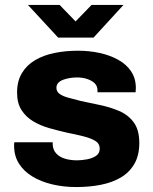

<svg xmlns="http://www.w3.org/2000/svg" viewBox="-20 -744 619 776"><path d="M288 12Q236 12 190.5 1Q145 -10 110.5 -31Q76 -52 56.5 -83Q37 -114 37 -155Q37 -159 37 -162.5Q37 -166 38 -169H193Q193 -167 193 -164.5Q193 -162 193 -160Q194 -138 207.5 -123.5Q221 -109 243 -102.5Q265 -96 291 -96Q310 -96 331.5 -100Q353 -104 368 -114Q383 -124 383 -143Q383 -164 364.5 -175Q346 -186 315.5 -193.5Q285 -201 250 -208Q215 -216 179.5 -226Q144 -236 114.5 -253.5Q85 -271 67 -299Q49 -327 49 -370Q49 -416 68.5 -448.5Q88 -481 122 -501Q156 -521 200.5 -530Q245 -539 295 -539Q341 -539 382.5 -530Q424 -521 457.5 -502.5Q491 -484 510 -455.5Q529 -427 529 -389Q529 -384 528.5 -378.5Q528 -373 528 -371H374V-379Q374 -396 363 -407Q352 -418 333 -424.5Q314 -431 291 -431Q276 -431 261.5 -428.5Q247 -426 235 -421.5Q223 -417 215.5 -409Q208 -401 208 -389Q208 -374 221 -364.5Q234 -355 256.5 -349Q279 -343 306 -336Q343 -328 384 -319.5Q425 -311 461.5 -295.5Q498 -280 520.5 -249.5Q543 -219 543 -166Q543 -116 523 -81.5Q503 -47 468 -26.5Q433 -6 387 3Q341 12 288 12ZM93 -724H221L314 -628H257L350 -724H479L358 -592H215Z"/></svg>

Font: Archivo SemiBold ExtraBold
Style: Regular
Weight: 800
Version: Version 2.001